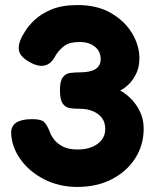

<svg xmlns="http://www.w3.org/2000/svg" viewBox="-20 -720 612 759"><path d="M285 19Q214 19 155 -11Q96 -41 61 -90Q26 -139 24 -195Q24 -249 107 -249Q142 -249 154 -238Q166 -227 178 -196Q181 -186 192.5 -170Q204 -154 227 -141.5Q250 -129 286 -129Q336 -129 366 -151.5Q396 -174 396 -210Q396 -248 367.5 -269Q339 -290 295 -290Q274 -290 256.5 -292.5Q239 -295 228 -310.5Q217 -326 217 -363Q217 -399 228 -414Q239 -429 257 -431.5Q275 -434 296 -434Q378 -434 378 -486Q378 -517 355 -535.5Q332 -554 295 -554Q255 -554 235 -539Q215 -524 201 -503Q168 -434 96 -475Q61 -495 55.5 -518.5Q50 -542 66 -574Q68 -577 79.5 -596.5Q91 -616 115.5 -640Q140 -664 182 -682Q224 -700 287 -700Q365 -700 419.5 -668Q474 -636 502.5 -588Q531 -540 531 -490Q531 -454 518 -428Q505 -402 487.5 -385.5Q470 -369 455 -362Q475 -352 496.5 -331Q518 -310 533 -279.5Q548 -249 548 -212Q548 -146 514 -93.5Q480 -41 421 -11Q362 19 285 19Z"/></svg>

Font: Fredoka SemiBold
Style: Regular
Weight: 600
Designer: Ben Nathan
Foundry: Milena B. Brandão, Ben Nathan
Version: Version 2.001